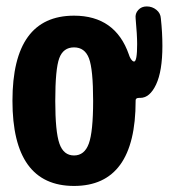

<svg xmlns="http://www.w3.org/2000/svg" viewBox="-20 -580 540 609"><path d="M275.4 -259.8Q275.4 -360.4 262.2 -395Q249 -429.7 214.8 -429.7Q180.7 -429.7 168 -395.5Q155.3 -361.3 155.3 -259.8Q155.3 -162.1 168.5 -124.5Q181.6 -86.9 214.8 -86.9Q248 -86.9 261.7 -124.5Q275.4 -162.1 275.4 -259.8ZM490.2 -521.5Q495.1 -476.6 495.1 -434.6Q495.1 -354.5 475.1 -312Q455.1 -269.5 424.8 -269.5H420.9Q410.2 -269.5 410.2 -261.7V-259.8Q410.2 9.8 214.8 9.8Q19.5 9.8 19.5 -260.3Q19.5 -530.3 214.8 -530.3Q345.7 -530.3 388.7 -407.2Q392.6 -394.5 399.4 -387.7Q402.3 -384.8 405.3 -384.8Q415 -384.8 415 -440.4Q415 -468.8 410.2 -521.5Q408.2 -537.1 418.5 -548.3Q428.7 -559.6 445.3 -559.6Q462.9 -559.6 476.1 -548.8Q489.3 -538.1 490.2 -521.5Z"/></svg>

Font: Rounded-X Mgen+ 1mn bold
Style: Bold
Weight: 700
Designer: [Source Han Sans]
Ryoko NISHIZUKA  (kana & ideographs); Paul D. Hunt (Latin, Greek & Cyrillic); Wenlong ZHANG  (bopomofo
Version: Version 1.059.20150602